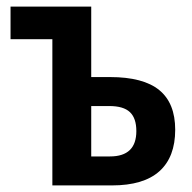

<svg xmlns="http://www.w3.org/2000/svg" viewBox="-20 -563 583 583"><path d="M257 -543V-329H314Q415 -329 463.5 -289.5Q512 -250 512 -169Q512 -86 464 -43Q416 0 320 0H139V-444H12V-543ZM312 -241H257V-88H314Q394 -88 394 -165Q394 -204 374.5 -222.5Q355 -241 312 -241Z"/></svg>

Font: Avrile Sans Condensed SemiBold
Style: Regular
Weight: 600
Width: 3
Designer: Monotype Design Team
Foundry: Monotype Imaging Inc.
Version: Version 2.001;September 10, 2019;FontCreator 11.5.0.2425 64-